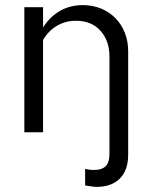

<svg xmlns="http://www.w3.org/2000/svg" viewBox="-20 -516 592 749"><path d="M75 0V-488H148V-409Q175 -451 214 -473.5Q253 -496 303 -496Q342 -496 374.5 -482.5Q407 -469 430.5 -445Q454 -421 467 -388Q480 -355 480 -316V87Q480 148 447.5 180.5Q415 213 357 213Q352 213 346.5 212.5Q341 212 336 211Q331 210 325 209.5Q319 209 312 207V143Q321 145 329 146Q337 147 348 147Q377 147 392 132.5Q407 118 407 83V-295Q407 -357 372 -396Q337 -435 276 -435Q235 -435 201.5 -415Q168 -395 148 -360V0Z"/></svg>

Font: Rosa Sans Light
Style: Regular
Weight: 300
Designer: Pentagram / MCKL
Foundry: Pentagram / MCKL
Version: Version 1.005;September 16, 2019;FontCreator 11.5.0.2425 64-